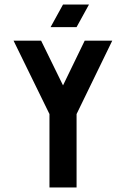

<svg xmlns="http://www.w3.org/2000/svg" viewBox="-20 -830 557 850"><path d="M199 0H319V-325L477 -650H355L259 -452L162 -650H40L199 -325ZM204 -710H319L374 -810H259Z"/></svg>

Font: Grotesk 03
Style: Bold
Weight: 500
Designer: Frank Adebiaye, contributions by Jérémy Landes, Ariel Martín Pérez
Foundry: Velvetyne Type Foundry
Version: Version 3.000;Glyphs 3.1.2 (3150)